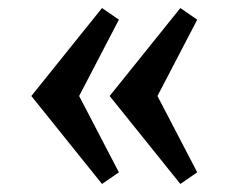

<svg xmlns="http://www.w3.org/2000/svg" viewBox="-20 -492 586 478"><path d="M58 -253 234 -472 276 -443 177 -253 276 -63 234 -34ZM253 -253 429 -472 471 -443 372 -253 471 -63 429 -34Z"/></svg>

Font: Andada Pro ExtraBold
Style: Regular
Weight: 800
Designer: Carolina Giovagnoli
Foundry: Huerta Tipografica
Version: Version 3.005; ttfautohint (v1.8.4)